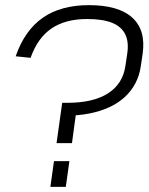

<svg xmlns="http://www.w3.org/2000/svg" viewBox="-20 -727 578 747"><path d="M528 -471Q523 -434 507 -403.5Q491 -373 465.5 -349.5Q440 -326 405.5 -310Q371 -294 328 -285.5Q285 -277 235 -277L278 -303L260 -170H200L222 -327H242Q343 -327 400.5 -364Q458 -401 468 -471L475 -518Q482 -564 467 -594Q452 -624 415.5 -638.5Q379 -653 319 -653Q234 -653 180 -616Q126 -579 99 -502L41 -508Q76 -609 146.5 -658Q217 -707 326 -707Q441 -707 494.5 -658.5Q548 -610 535 -518ZM250 -100 236 0H176L190 -100Z"/></svg>

Font: Pathway Extreme 8pt Thin
Style: Italic
Weight: 100
Italic angle: -8°
Designer: Eduardo Rodriguez Tunni
Foundry: Eduardo Rodriguez Tunni
Version: Version 1.000